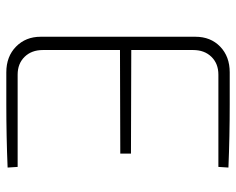

<svg xmlns="http://www.w3.org/2000/svg" viewBox="-88 -642 730 593"><g transform="rotate(90 276.5 -345.0)"><path d="M203 -690Q252 -690 301.5 -690Q351 -690 400 -689Q449 -688 497 -686L495 -655H210Q176 -655 155 -633.5Q134 -612 134 -577V-113Q134 -78 155 -56.5Q176 -35 210 -35H495L497 -4Q449 -2 400 -1Q351 0 301.5 0Q252 0 203 0Q154 0 123.5 -30Q93 -60 93 -106V-584Q93 -631 123.5 -660.5Q154 -690 203 -690ZM110 -386 454 -385V-352L110 -351Z"/></g></svg>

Font: Exo 2 ExtraLight
Style: Regular
Weight: 250
Designer: Natanael Gama
Foundry: Natanael Gama
Version: Version 2.010